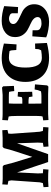

<svg xmlns="http://www.w3.org/2000/svg" viewBox="812 -1399 598 2262"><g transform="rotate(-90 1111.0 -268.0)"><path d="M512 -536H616L708 -540L711 -479L668 -469Q666 -437 666 -432L690 -100Q691 -92 699 -62L745 -58L741 4Q683 0 589 0L516 4L512 -54L559 -62Q562 -94 562 -123L554 -366L426 0H333L211 -366L199 -123Q199 -82 201 -62L249 -58L244 4Q211 0 116 0L40 4L37 -54L85 -62Q91 -82 92 -90Q93 -98 94 -100L117 -432Q117 -438 111 -468L66 -477L70 -540Q96 -536 138 -535H281L297 -521Q316 -441 326 -408L394 -187L470 -422L497 -521Z M1021 -158 1022 -79H1111Q1141 -79 1166 -84Q1168 -88 1180 -120Q1185 -137 1188 -159L1248 -155L1236 -11L1222 3Q1149 0 1134 0H899L828 4L824 -58L869 -65Q876 -81 876 -135V-366Q876 -442 869 -465L824 -474L828 -540Q865 -536 899 -536H1123L1210 -543L1225 -530L1230 -403L1169 -399Q1166 -436 1160 -460Q1137 -463 1100 -463H1023L1021 -414V-304H1071Q1082 -304 1098 -311L1105 -359L1159 -355V-292L1161 -188L1105 -184L1098 -226Q1071 -231 1056 -231H1021Z M1560 11Q1422 11 1349.5 -64.5Q1277 -140 1277 -268Q1277 -396 1350 -471.5Q1423 -547 1560 -547Q1629 -547 1729 -521L1719 -372L1653 -375L1649 -428Q1649 -439 1640 -455Q1595 -462 1560 -462Q1446 -462 1446 -268Q1446 -74 1559 -74Q1602 -74 1649 -82Q1663 -110 1663 -117L1665 -152L1729 -154L1736 -14Q1632 11 1560 11Z M1885 -183Q1886 -128 1886 -123.5Q1886 -119 1887.5 -116.5Q1889 -114 1892.5 -108.5Q1896 -103 1898 -99Q1928 -78 1965 -78Q2041 -78 2041 -124Q2041 -173 1957 -209Q1923 -224 1888.5 -243.5Q1854 -263 1829.5 -300Q1805 -337 1805 -390Q1805 -461 1858 -504Q1911 -547 1995.5 -547Q2080 -547 2170 -518L2159 -354L2086 -357V-426L2077 -443Q2050 -461 2023.5 -461Q1997 -461 1978 -447.5Q1959 -434 1959 -410.5Q1959 -387 1983 -368Q2007 -349 2041 -334.5Q2075 -320 2109.5 -301.5Q2144 -283 2168 -248Q2192 -213 2192 -164Q2192 -86 2133.5 -37.5Q2075 11 1987 11Q1941 11 1894.5 2.5Q1848 -6 1825 -14L1802 -23L1814 -186Z"/></g></svg>

Font: Andada SC
Style: Bold
Weight: 700
Designer: Carolina Giovagnoli
Foundry: Carolina Giovagnoli
Version: Version 1.003